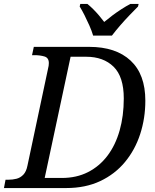

<svg xmlns="http://www.w3.org/2000/svg" viewBox="-41 -951 786 971"><path d="M-21 0 -13 -42H0Q23 -42 42.5 -47Q62 -52 77 -67.5Q92 -83 98 -114L202 -604Q204 -611 205 -618.5Q206 -626 206 -632Q206 -659 183.5 -665.5Q161 -672 134 -672H121L130 -714H410Q545 -714 619.5 -644.5Q694 -575 694 -442Q694 -353 668 -273Q642 -193 591 -131.5Q540 -70 465.5 -35Q391 0 294 0ZM272 -51Q346 -51 404 -80.5Q462 -110 502.5 -163.5Q543 -217 564 -291Q585 -365 585 -453Q585 -563 533.5 -613.5Q482 -664 395 -664H316L185 -51ZM430 -771Q423 -795 411 -822Q399 -849 386.5 -874Q374 -899 362 -918L365 -931H401Q416 -919 431 -904Q446 -889 460 -872.5Q474 -856 486 -840Q505 -856 527 -872.5Q549 -889 573 -904.5Q597 -920 618 -931H660L657 -918Q638 -899 614 -874Q590 -849 567 -822.5Q544 -796 525 -771Z"/></svg>

Font: Noto Serif
Style: Italic
Weight: 400
Italic angle: -12°
Designer: Monotype Design Team
Foundry: Monotype Imaging Inc.
Version: Version 2.013